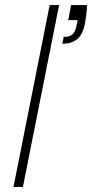

<svg xmlns="http://www.w3.org/2000/svg" viewBox="-20 -734 362 754"><path d="M322 -714Q321 -692 318.5 -675Q316 -658 314 -643Q305 -597 282 -579.5Q259 -562 225 -562L230 -589Q254 -589 265 -599.5Q276 -610 280 -631L285 -655H248L259 -714ZM175 -714H212L70 0H33Z"/></svg>

Font: Albert Sans ExtraLight
Style: Italic
Weight: 250
Italic angle: -11.25°
Designer: Andreas Rasmussen
Foundry: a.Foundry
Version: Version 1.025